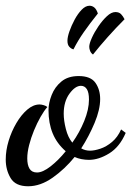

<svg xmlns="http://www.w3.org/2000/svg" viewBox="-31 -617 458 669"><path d="M67 32Q23 32 6 3.5Q-11 -25 -11 -61Q-11 -93 -1 -126Q9 -159 26 -188Q43 -217 64 -235Q85 -253 107 -253Q113 -253 121.5 -250.5Q130 -248 134 -244Q123 -232 110.5 -210Q98 -188 87.5 -162.5Q77 -137 70.5 -111.5Q64 -86 64 -65Q64 -42 72 -29Q80 -16 98 -16Q118 -16 145.5 -37.5Q173 -59 198 -90Q167 -117 152.5 -152.5Q138 -188 138 -233Q138 -258 149 -286Q160 -314 183 -333Q206 -352 243 -352Q285 -352 301.5 -328.5Q318 -305 318 -272Q318 -235 298.5 -188.5Q279 -142 252 -100Q266 -92 283 -92Q298 -92 319 -99Q340 -106 359.5 -122.5Q379 -139 391 -166L407 -154Q386 -105 349.5 -82.5Q313 -60 279 -60Q266 -60 253 -62.5Q240 -65 229 -70Q195 -28 152.5 2Q110 32 67 32ZM221 -120Q246 -155 262.5 -195.5Q279 -236 279 -270Q279 -295 271.5 -306.5Q264 -318 251 -318Q231 -318 211 -290.5Q191 -263 191 -221Q191 -197 198.5 -167.5Q206 -138 221 -120ZM293 -427Q286 -432 283 -439.5Q280 -447 280 -454Q280 -465 289 -485Q298 -505 312 -525.5Q326 -546 341.5 -560.5Q357 -575 371 -575Q384 -575 391 -567.5Q398 -560 403 -550Q372 -519 344 -487.5Q316 -456 293 -427ZM225 -445Q217 -447 210.5 -454Q204 -461 204 -475Q204 -488 211 -508Q218 -528 229 -548.5Q240 -569 253.5 -583Q267 -597 281 -597Q290 -597 297.5 -591Q305 -585 310 -570Q282 -535 261 -505Q240 -475 225 -445Z"/></svg>

Font: Dancing Script SemiBold
Style: Regular
Weight: 600
Designer: Pablo Impallari
Foundry: Pablo Impallari
Version: Version 2.001